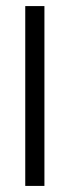

<svg xmlns="http://www.w3.org/2000/svg" viewBox="-20 -611 228 631"><path d="M63 0V-591H126V0Z"/></svg>

Font: Alumni Sans
Style: Regular
Weight: 400
Designer: Robert E. Leuschke
Foundry: Robert E. Leuschke
Version: Version 1.018